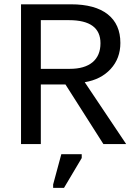

<svg xmlns="http://www.w3.org/2000/svg" viewBox="-20 -679 640 905"><path d="M467.3 0 288.6 -280.8H172.4V0H79.1V-658.7H314.5Q428.2 -658.7 487.8 -611.6Q547.4 -564.5 547.4 -476.6Q547.4 -403.8 501.7 -354Q456.1 -304.2 379.4 -291.5L574.7 0ZM453.6 -475.1Q453.6 -584 305.2 -584H172.4V-354.5H309.1Q378.9 -354.5 416.3 -385.7Q453.6 -417 453.6 -475.1ZM230.5 206.5V190.4L269 47.9H365.2V65.9L281.7 206.5Z"/></svg>

Font: Cousine
Style: Regular
Weight: 400
Monospace: yes
Designer: Steve Matteson
Foundry: Monotype Imaging Inc.
Version: Version 1.21